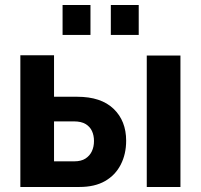

<svg xmlns="http://www.w3.org/2000/svg" viewBox="-20 -744 800 764"><path d="M61 0V-524H195V-359H287Q382 -359 432 -311Q482 -263 482 -184Q482 -131 460.5 -89Q439 -47 398 -23.5Q357 0 296 0ZM195 -102H275Q303 -102 320 -113Q337 -124 345.5 -142Q354 -160 354 -183Q354 -205 346 -222.5Q338 -240 320.5 -250.5Q303 -261 274 -261H195ZM564 0V-523H698V0ZM229 -605V-724H340V-605ZM421 -724H532V-605H421Z"/></svg>

Font: YasnoRaleway
Style: Bold
Weight: 700
Designer: Matt McInerney, Pablo Impallari, Rodrigo Fuenzalida
Foundry: Matt McInerney, Pablo Impallari, Rodrigo Fuenzalida
Version: Version 4.026